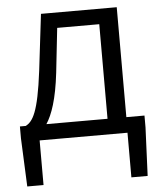

<svg xmlns="http://www.w3.org/2000/svg" viewBox="-52 -586 689 823"><g transform="rotate(-5 292.0 -174.0)"><path d="M102 0H480V192H550L559 -16V-67H481V-540H155L126 -297C104 -120 79 -83 48 -67H23V-16L32 192H102ZM137 -67C162 -105 185 -170 198 -283L219 -474H400V-67Z"/></g></svg>

Font: ChiuKong Gothic MN Normal
Style: Regular
Weight: 350
Designer: Ryoko NISHIZUKA 西塚涼子 (kana, bopomofo & ideographs); Paul D. Hunt (Latin, Greek & Cyrillic); Sandoll Communications 산돌커뮤니
Foundry: Adobe
Version: Version 1.300